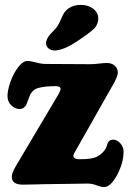

<svg xmlns="http://www.w3.org/2000/svg" viewBox="-20 -753 537 786"><path d="M297.9 -585.4Q239.7 -546.4 203.1 -546.4Q188.5 -546.4 178.5 -554.9Q168.5 -563.5 168.5 -576.2Q168.5 -585.4 173.8 -595.5Q179.2 -605.5 184.8 -611.8Q190.4 -618.2 205.1 -633.3Q217.8 -646.5 227.8 -670.2Q237.8 -693.8 242.7 -700.7Q265.6 -732.9 311.5 -732.9Q341.8 -732.9 362.1 -716.8Q382.3 -700.7 382.3 -676.8Q382.3 -655.8 367.7 -638.2Q348.1 -618.7 297.9 -585.4ZM161.1 1Q151.4 1 122.1 2Q92.8 2.9 73.7 2.9Q28.3 2.9 28.3 -29.3Q28.3 -44.9 43.9 -71.3L219.7 -367.7Q228 -383.3 228 -388.7Q228 -400.4 206.1 -400.4Q164.6 -400.4 135.7 -392.6Q123.5 -389.2 115 -380.6Q106.4 -372.1 103 -364.3Q99.6 -356.4 95 -343Q90.3 -329.6 87.4 -323.7Q84 -316.4 76.4 -311.5Q68.8 -306.6 61 -306.6Q43 -306.6 26.9 -321Q10.7 -335.4 10.7 -359.9Q10.7 -382.3 22 -415.8Q33.2 -449.2 53.2 -476.3Q73.2 -503.4 92.8 -503.4Q105 -503.4 127.2 -497.3Q149.4 -491.2 168 -491.2Q191.9 -491.2 265.9 -490.7Q339.8 -490.2 348.6 -490.2Q365.7 -490.2 385.3 -492.7Q404.8 -495.1 417.5 -495.1Q437.5 -495.1 450 -483.9Q462.4 -472.7 462.4 -455.1Q462.4 -444.3 448.2 -416L285.6 -128.9Q280.3 -119.1 280.3 -114.3Q280.3 -108.4 287.4 -104.7Q294.4 -101.1 304.2 -101.1Q354.5 -101.1 373.5 -109.9Q390.1 -117.7 402.3 -130.9Q414.6 -144 418.9 -161.1Q423.8 -181.2 443.4 -181.2Q459 -181.2 472.4 -166.5Q485.8 -151.9 485.8 -132.8Q485.8 -86.4 459.5 -36.9Q433.1 12.7 405.8 12.7Q393.6 12.7 375.5 5.6Q357.4 -1.5 338.9 -1.5Q320.3 -1.5 251.7 -0.2Q183.1 1 161.1 1Z"/></svg>

Font: Cooper* ExtraBold
Style: Regular
Weight: 800
Designer: Owen Earl
Foundry: indestructible type*
Version: Version 0.001